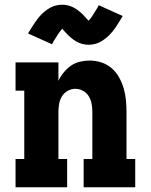

<svg xmlns="http://www.w3.org/2000/svg" viewBox="-20 -795 640 815"><path d="M46 0V-120H83V-410H46V-530H228V-452Q237 -471 250.5 -487.5Q264 -504 281 -516Q298 -528 319 -533Q340 -538 361 -538Q386 -538 410.5 -530Q435 -522 454 -505.5Q473 -489 485.5 -466.5Q498 -444 505 -420Q512 -396 514.5 -370.5Q517 -345 517 -320V-120H554V0H335V-120H372V-320Q372 -337 369 -354Q366 -371 357 -386Q348 -401 332.5 -409.5Q317 -418 300 -418Q283 -418 267.5 -409.5Q252 -401 243 -386Q234 -371 231 -354Q228 -337 228 -320V-120H265V0ZM356 -605Q349 -605 342 -606Q335 -607 329 -608.5Q323 -610 316 -613Q309 -616 303.5 -619Q298 -622 292 -626.5Q286 -631 280.5 -635.5Q275 -640 270.5 -644.5Q266 -649 262 -653.5Q258 -658 252.5 -663.5Q247 -669 244 -673Q240 -668 237.5 -665Q235 -662 232 -658Q229 -654 225.5 -648.5Q222 -643 218 -636.5Q214 -630 209.5 -623Q205 -616 201 -607L99 -653Q107 -666 114 -677.5Q121 -689 128 -699Q135 -709 142 -718Q149 -727 156.5 -734.5Q164 -742 174.5 -750Q185 -758 195.5 -763.5Q206 -769 218.5 -772Q231 -775 244 -775Q251 -775 258 -774Q265 -773 271 -771.5Q277 -770 284 -767Q291 -764 296.5 -761Q302 -758 308 -753.5Q314 -749 319.5 -744.5Q325 -740 329.5 -735.5Q334 -731 338 -726.5Q342 -722 347 -716.5Q352 -711 356 -707Q360 -712 362.5 -714.5Q365 -717 368 -721.5Q371 -726 374.5 -731.5Q378 -737 382 -743.5Q386 -750 390.5 -757Q395 -764 399 -773L501 -727Q493 -714 486 -702.5Q479 -691 472 -680.5Q465 -670 458 -661.5Q451 -653 443.5 -645.5Q436 -638 425.5 -630Q415 -622 404.5 -616.5Q394 -611 381.5 -608Q369 -605 356 -605Z"/></svg>

Font: Iosevka Curly Slab HvEx
Style: Regular
Weight: 900
Width: 7
Monospace: yes
Designer: Belleve Invis
Foundry: Belleve Invis
Version: Version 11.1.0; ttfautohint (v1.8.3)